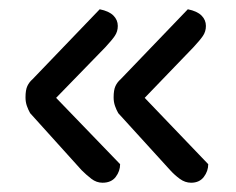

<svg xmlns="http://www.w3.org/2000/svg" viewBox="-20 -436 509 414"><path d="M101 -225 239 -82Q239 -67 229.5 -54.5Q220 -42 201 -42Q188 -42 177 -50.5Q166 -59 156 -69L45 -192Q41 -199 38 -207.5Q35 -216 35 -226Q35 -242 39 -250.5Q43 -259 50 -265L195 -416Q215 -412 224.5 -402.5Q234 -393 234 -380Q234 -368 227.5 -358.5Q221 -349 207 -334ZM292 -225 429 -82Q429 -67 419.5 -54.5Q410 -42 392 -42Q379 -42 367.5 -50.5Q356 -59 347 -69L235 -192Q231 -199 228 -207.5Q225 -216 225 -226Q225 -242 229 -250.5Q233 -259 240 -265L385 -416Q405 -412 414.5 -402.5Q424 -393 424 -380Q424 -368 417.5 -358.5Q411 -349 397 -334Z"/></svg>

Font: Baloo Tammudu 2
Style: Regular
Weight: 400
Designer: Maithili Shingre, Omkar Shende and Ek Type
Foundry: Ek Type
Version: Version 1.700